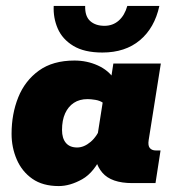

<svg xmlns="http://www.w3.org/2000/svg" viewBox="-20 -617 587 647"><path d="M178 10Q124 10 89 -14.5Q54 -39 36.5 -79.5Q19 -120 19 -166Q19 -233 41.5 -289Q64 -345 111 -379Q158 -413 231 -413Q273 -413 309.5 -396.5Q346 -380 365 -350L351 -332L362 -403H522L481 -145Q478 -126 485 -118Q492 -110 505 -110H521L504 0H426Q355 0 325 -35Q295 -70 302 -120L304 -134L326 -99Q298 -36 257 -13Q216 10 178 10ZM240 -120Q263 -120 285.5 -139Q308 -158 322 -195L308 -157L330 -297L328 -270Q317 -278 301.5 -280.5Q286 -283 275 -283Q248 -283 229 -270.5Q210 -258 199.5 -235Q189 -212 189 -179Q189 -151 202 -135.5Q215 -120 240 -120ZM325 -440Q264 -440 227 -462.5Q190 -485 174.5 -521Q159 -557 161 -597H267Q266 -562 284 -546Q302 -530 332 -530Q360 -530 380 -547.5Q400 -565 409 -597H517Q501 -523 451.5 -481.5Q402 -440 325 -440Z"/></svg>

Font: Rokkitt SemiBold Black
Style: Italic
Weight: 900
Italic angle: -9°
Version: Version 3.103